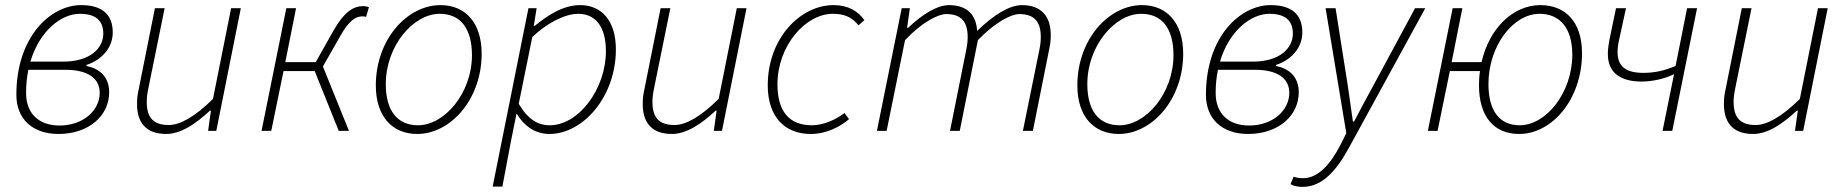

<svg xmlns="http://www.w3.org/2000/svg" viewBox="-20 -512 7209 751"><path d="M209 12C328 12 407 -60 407 -151C407 -213 368 -244 318 -254V-258C374 -276 421 -322 421 -385C421 -455 380 -492 297 -492C179 -492 44 -370 44 -141C44 -47 107 12 209 12ZM213 -21C131 -21 82 -69 82 -148C82 -181 85 -211 91 -239H236C320 -239 370 -208 370 -149C370 -78 303 -21 213 -21ZM292 -458C355 -458 384 -431 384 -380C384 -324 333 -271 228 -271H99C135 -393 221 -458 292 -458Z M630 12C688 12 746 -28 801 -79H805L794 0H826L922 -480H884L813 -125C740 -53 683 -23 640 -23C579 -23 554 -53 554 -113C554 -132 556 -146 562 -175L624 -480H586L524 -170C518 -142 516 -129 516 -105C516 -36 548 12 630 12Z M1003 0H1041L1089 -234H1211L1305 0H1345L1243 -252L1311 -371C1347 -436 1374 -448 1398 -448C1403 -448 1406 -448 1412 -446L1423 -484C1418 -486 1410 -488 1401 -488C1365 -488 1328 -470 1282 -388L1215 -269H1096L1138 -480H1100Z M1612 12C1742 12 1864 -123 1864 -302C1864 -422 1801 -492 1703 -492C1572 -492 1450 -357 1450 -178C1450 -57 1514 12 1612 12ZM1615 -22C1535 -22 1489 -78 1489 -183C1489 -332 1596 -458 1700 -458C1780 -458 1826 -402 1826 -296C1826 -148 1719 -22 1615 -22Z M1907 218H1945L1978 43L2000 -66H2002C2029 -21 2072 12 2129 12C2261 12 2389 -134 2389 -319C2389 -430 2334 -492 2249 -492C2183 -492 2123 -453 2072 -411H2068L2079 -480H2047ZM2130 -22C2084 -22 2045 -45 2009 -106L2062 -367C2117 -420 2188 -458 2242 -458C2308 -458 2350 -409 2350 -312C2350 -166 2245 -22 2130 -22Z M2608 12C2666 12 2724 -28 2779 -79H2783L2772 0H2804L2900 -480H2862L2791 -125C2718 -53 2661 -23 2618 -23C2557 -23 2532 -53 2532 -113C2532 -132 2534 -146 2540 -175L2602 -480H2564L2502 -170C2496 -142 2494 -129 2494 -105C2494 -36 2526 12 2608 12Z M3151 12C3215 12 3268 -18 3301 -46L3283 -70C3252 -45 3201 -22 3156 -22C3065 -22 3021 -78 3021 -183C3021 -331 3129 -458 3238 -458C3284 -458 3313 -444 3338 -413L3361 -433C3336 -469 3297 -492 3240 -492C3112 -492 2983 -364 2983 -178C2983 -57 3048 12 3151 12Z M3410 0H3448L3520 -355C3587 -426 3650 -457 3681 -457C3740 -457 3765 -427 3765 -367C3765 -348 3763 -334 3757 -305L3696 0H3734L3805 -355C3873 -426 3936 -457 3967 -457C4026 -457 4051 -427 4051 -367C4051 -348 4049 -334 4043 -305L3981 0H4020L4082 -310C4088 -338 4090 -351 4090 -375C4090 -444 4057 -492 3977 -492C3930 -492 3869 -456 3802 -391C3799 -445 3771 -492 3692 -492C3645 -492 3585 -454 3532 -403H3528L3539 -480H3507Z M4356 12C4486 12 4608 -123 4608 -302C4608 -422 4545 -492 4447 -492C4316 -492 4194 -357 4194 -178C4194 -57 4258 12 4356 12ZM4359 -22C4279 -22 4233 -78 4233 -183C4233 -332 4340 -458 4444 -458C4524 -458 4570 -402 4570 -296C4570 -148 4463 -22 4359 -22Z M4862 12C4981 12 5060 -60 5060 -151C5060 -213 5021 -244 4971 -254V-258C5027 -276 5074 -322 5074 -385C5074 -455 5033 -492 4950 -492C4832 -492 4697 -370 4697 -141C4697 -47 4760 12 4862 12ZM4866 -21C4784 -21 4735 -69 4735 -148C4735 -181 4738 -211 4744 -239H4889C4973 -239 5023 -208 5023 -149C5023 -78 4956 -21 4866 -21ZM4945 -458C5008 -458 5037 -431 5037 -380C5037 -324 4986 -271 4881 -271H4752C4788 -393 4874 -458 4945 -458Z M5075 219C5153 219 5209 154 5259 61L5555 -480H5515L5351 -176C5326 -130 5300 -82 5276 -36H5272C5265 -80 5259 -131 5252 -176L5204 -480H5165L5246 9L5225 51C5184 132 5135 185 5077 185C5063 185 5051 183 5040 179L5028 208C5042 217 5059 219 5075 219Z M5924 -22C5846 -22 5802 -78 5802 -183C5802 -332 5898 -458 6002 -458C6080 -458 6130 -404 6130 -298C6130 -150 6028 -22 5924 -22ZM5922 12C6052 12 6168 -125 6168 -304C6168 -424 6105 -492 6005 -492C5898 -492 5805 -401 5775 -269H5658L5700 -480H5662L5565 0H5603L5651 -234H5769C5766 -216 5765 -197 5765 -178C5765 -57 5823 12 5922 12Z M6483 0H6521L6618 -480H6579L6534 -254C6494 -237 6455 -227 6408 -227C6342 -227 6307 -250 6307 -309C6307 -326 6310 -344 6315 -365L6340 -480H6301L6277 -365C6272 -341 6269 -318 6269 -301C6269 -224 6323 -193 6401 -193C6441 -193 6490 -203 6528 -222Z M6837 12C6895 12 6953 -28 7008 -79H7012L7001 0H7033L7129 -480H7091L7020 -125C6947 -53 6890 -23 6847 -23C6786 -23 6761 -53 6761 -113C6761 -132 6763 -146 6769 -175L6831 -480H6793L6731 -170C6725 -142 6723 -129 6723 -105C6723 -36 6755 12 6837 12Z"/></svg>

Font: Source Sans Pro Light
Style: Italic
Weight: 300
Italic angle: -11°
Designer: Paul D. Hunt
Foundry: Adobe Systems Incorporated
Version: Version 3.006;hotconv 1.0.111;makeotfexe 2.5.65597